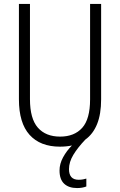

<svg xmlns="http://www.w3.org/2000/svg" viewBox="-20 -734 609 974"><path d="M330 124Q330 178 379 178Q391 178 401.5 176Q412 174 418 172V212Q398 220 371 220Q329 220 305.5 198Q282 176 282 131Q282 97 300 64Q318 31 345 4Q317 10 284 10Q184 10 130 -50Q76 -110 76 -230V-714H132V-231Q132 -132 172 -86.5Q212 -41 285 -41Q357 -41 397 -85.5Q437 -130 437 -230V-714H493V-230Q493 -155 472.5 -104.5Q452 -54 413 -26Q374 15 352 51.5Q330 88 330 124Z"/></svg>

Font: Noto Sans Georgian Condensed Light
Style: Regular
Weight: 300
Width: 3
Designer: Monotype Design Team, Akaki Razmadze
Foundry: Google LLC
Version: Version 2.005; ttfautohint (v1.8.4.7-5d5b)